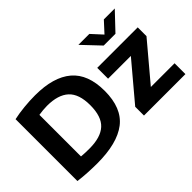

<svg xmlns="http://www.w3.org/2000/svg" viewBox="-113 -1176 1571 1571"><g transform="rotate(-45 673.0 -390.0)"><path d="M290 7Q241.5 7 185.2 4Q129 1 73.5 -6V-722Q128 -734 195.2 -740.8Q262.5 -747.5 324 -747.5Q536 -747.5 644.8 -655.2Q753.5 -563 753.5 -370Q753.5 -171.5 638 -82.2Q522.5 7 290 7ZM331.5 -124Q461.5 -124 524.2 -181.8Q587 -239.5 587 -371Q587 -501 523.5 -559.2Q460 -617.5 333 -617.5Q310.5 -617.5 285 -615.2Q259.5 -613 236.5 -609V-128Q258.5 -125.5 281.5 -124.8Q304.5 -124 331.5 -124ZM837.5 0V-101.5L1106.5 -421H843V-546.5H1311.5V-445L1042.5 -125.5H1317V0ZM1009.5 -638 867 -788.5H993.5L1077.5 -697L1161.5 -788.5H1288L1145.5 -638Z"/></g></svg>

Font: Encode Sans Semi Expanded
Style: Bold
Weight: 700
Width: 6
Designer: Multiple Designers
Foundry: Impallari Type
Version: Version 3.000; ttfautohint (v1.8.3) -l 8 -r 50 -G 200 -x 14 